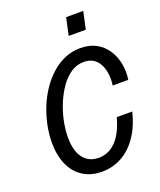

<svg xmlns="http://www.w3.org/2000/svg" viewBox="-168 -1036 955 1149"><g transform="rotate(-20 309.5 -461.5)"><path d="M281 10Q212 10 161.5 -22Q111 -54 84 -113.5Q57 -173 57 -255Q57 -310 68.5 -366Q80 -422 101.5 -475Q123 -528 154 -574Q185 -620 224 -655Q263 -690 309.5 -710Q356 -730 409 -730Q468 -730 510.5 -706.5Q553 -683 579 -642.5Q605 -602 614 -553Q623 -504 615 -453H516Q521 -487 517.5 -521.5Q514 -556 500.5 -584Q487 -612 462.5 -628.5Q438 -645 399 -645Q357 -645 320 -621Q283 -597 253.5 -555.5Q224 -514 202.5 -463Q181 -412 169.5 -357Q158 -302 158 -251Q158 -166 193 -120.5Q228 -75 292 -75Q355 -75 402 -124Q449 -173 474 -267H573Q551 -178 508.5 -116Q466 -54 408 -22Q350 10 281 10ZM370 -822 394 -933H503L479 -822Z"/></g></svg>

Font: Instrument Sans SemiCondensed Medium
Style: Italic
Weight: 500
Width: 4
Italic angle: -13°
Designer: Rodrigo Fuenzalida
Foundry: fragTYPE
Version: Version 1.000;gftools[0.9.28]